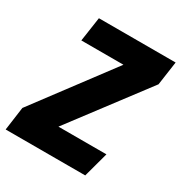

<svg xmlns="http://www.w3.org/2000/svg" viewBox="-191 -813 880 932"><g transform="rotate(30 249.0 -347.0)"><path d="M-9 -131 311 -558H75L95 -694H525L506 -561L188 -140H457L419 0H-27Z"/></g></svg>

Font: Fira Sans Condensed ExtraBold
Style: Italic
Weight: 800
Width: 3
Italic angle: -8°
Designer: bBox Type GmbH & Carrois Corporate GbR & Edenspiekermann AG
Foundry: bBox Type GmbH & Carrois Corporate GbR & Edenspiekermann AG
Version: Version 4.301